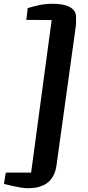

<svg xmlns="http://www.w3.org/2000/svg" viewBox="-20 -893 467 1018"><path d="M381.3 -749.5C383.8 -769 383.3 -786.6 383.3 -803.2C383.3 -856.9 321.8 -873 260.3 -873C207 -873 171.4 -862.8 127 -850.1L119.6 -787.6L253.9 -786.6L145 22H10.7L1 82C1 82 85 105 127.9 105C205.1 105 267.6 75.7 279.8 -18.1Z"/></svg>

Font: Merriweather
Style: Heavy Italic
Weight: 900
Italic angle: -7.5°
Designer: Eben Sorkin
Foundry: Eben Sorkin
Version: Version 1.001